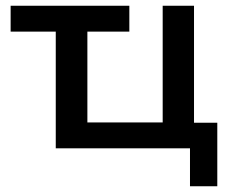

<svg xmlns="http://www.w3.org/2000/svg" viewBox="-20 -516 813 668"><path d="M641 132V0H174V-406H17V-496H430V-406H284V-90H546V-496H655V-89H736V132Z"/></svg>

Font: Nunito Sans 8pt SemiBold
Style: Regular
Weight: 600
Version: Version 3.101;gftools[0.9.27]